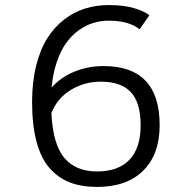

<svg xmlns="http://www.w3.org/2000/svg" viewBox="-20 -726 750 757"><path d="M388.5 -465.5Q609.5 -465.5 609.5 -232Q609.5 -118 545 -53.5Q480.5 11 362.5 11Q301 11 254.8 -7Q208.5 -25 174.8 -64Q141 -103 123.8 -168.2Q106.5 -233.5 106.5 -324.5Q106.5 -403.5 122.8 -467.8Q139 -532 166.8 -575.8Q194.5 -619.5 233.2 -649.2Q272 -679 315.8 -692.5Q359.5 -706 408.5 -706Q468 -706 508.5 -694Q549 -682 569 -666L530.5 -610.5Q488 -644.5 409 -644.5Q377 -644.5 347.5 -635.5Q318 -626.5 290 -606.2Q262 -586 240.5 -556Q219 -526 203.8 -481Q188.5 -436 183.5 -381Q221 -422.5 274.5 -444Q328 -465.5 388.5 -465.5ZM378 -404Q312 -404 258.8 -371.2Q205.5 -338.5 182.5 -280Q189 -155.5 234.2 -102.8Q279.5 -50 362.5 -50Q446.5 -50 490.5 -96.2Q534.5 -142.5 534.5 -232Q534.5 -321.5 495.8 -362.8Q457 -404 378 -404Z"/></svg>

Font: League Mono Light
Style: Regular
Weight: 300
Width: 6
Designer: Tyler Finck
Foundry: The League of Moveable Type / Tyler Finck
Version: Version 2.210